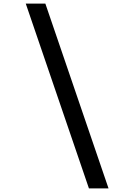

<svg xmlns="http://www.w3.org/2000/svg" viewBox="-20 -868 740 1058"><path d="M122 -848H230L578 170H470Z"/></svg>

Font: Martian Mono
Style: Regular
Weight: 400
Monospace: yes
Designer: Roman Shamin
Foundry: Evil Martians
Version: Version 1.000; ttfautohint (v1.8.4.7-5d5b)